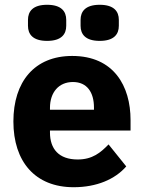

<svg xmlns="http://www.w3.org/2000/svg" viewBox="-20 -771 602 803"><path d="M177 -600C237 -600 257 -628 257 -663V-688C257 -723 237 -751 177 -751C117 -751 97 -723 97 -688V-663C97 -628 117 -600 177 -600ZM397 -600C457 -600 477 -628 477 -663V-688C477 -723 457 -751 397 -751C337 -751 317 -723 317 -688V-663C317 -628 337 -600 397 -600ZM288 12C384 12 461 -21 508 -75L434 -167C401 -133 367 -104 305 -104C226 -104 189 -148 189 -217V-225H526V-269C526 -411 456 -537 282 -537C124 -537 36 -429 36 -263C36 -95 127 12 288 12ZM285 -428C344 -428 373 -385 373 -321V-312H189V-320C189 -385 226 -428 285 -428Z"/></svg>

Font: Braiins Sans
Style: Bold
Weight: 700
Designer: Mike Abbink, Paul van der Laan, Pieter van Rosmalen, Jiri Chlebus, Lubos Buracinsky
Foundry: Bold Monday, Sudetype
Version: Version 1.000;hotconv 1.0.109;makeotfexe 2.5.65596